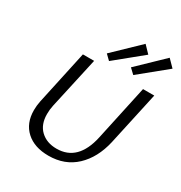

<svg xmlns="http://www.w3.org/2000/svg" viewBox="-209 -1061 1143 1214"><g transform="rotate(30 363.0 -454.0)"><path d="M98 -198Q98 -231 105 -265L190 -658H272L189 -283Q182 -251 182 -218Q182 -142 226.5 -100Q271 -58 343 -58Q499 -58 542 -255L629 -658H711L626 -269Q597 -142 518.5 -68Q440 6 321 6Q218 6 158 -48.5Q98 -103 98 -198ZM318 -739 500 -914 549 -863 354 -704ZM494 -739 676 -914 726 -863 531 -704Z"/></g></svg>

Font: Ysabeau Medium
Style: Italic
Weight: 500
Italic angle: -12°
Designer: Christian Thalmann (Catharsis Fonts)
Version: Version 0.003